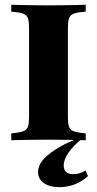

<svg xmlns="http://www.w3.org/2000/svg" viewBox="-20 -591 409 809"><path d="M172.6 -2.4Q147.6 -2.4 120.6 -2Q93.5 -1.6 69 -1.2Q44.4 -0.8 27.4 0V-29L50 -31.5Q71.8 -34.7 83.1 -40.3Q94.4 -46 98.4 -59.3Q102.4 -72.6 102.4 -98.4V-472.6Q102.4 -498.4 98.4 -511.7Q94.4 -525 83.1 -531Q71.8 -537.1 50 -539.5L27.4 -541.9V-571Q44.4 -570.2 69 -569.8Q93.5 -569.4 120.6 -569Q147.6 -568.5 172.6 -568.5H184.7H196Q221.8 -568.5 248.4 -569Q275 -569.4 299.6 -569.8Q324.2 -570.2 341.1 -571V-541.9L318.5 -539.5Q296.8 -537.1 285.5 -531Q274.2 -525 270.2 -511.7Q266.1 -498.4 266.1 -472.6V-98.4Q266.1 -72.6 270.2 -59.3Q274.2 -46 285.5 -40.3Q296.8 -34.7 318.5 -31.5L341.1 -29V0Q324.2 -0.8 299.6 -1.2Q275 -1.6 248.4 -2Q221.8 -2.4 196 -2.4H184.7ZM230.6 197.6Q188.7 197.6 164.5 180.2Q140.3 162.9 140.3 133.1Q140.3 108.9 158.5 85.9Q176.6 62.9 212.9 39.5Q249.2 16.1 305.6 -7.3H326.6Q288.7 22.6 268.5 52.4Q248.4 82.3 248.4 105.6Q248.4 142.7 287.9 142.7Q316.1 142.7 340.3 127.4L350.8 150.8Q326.6 173.4 295.6 185.5Q264.5 197.6 230.6 197.6Z"/></svg>

Font: Playfair 5pt SemiExpanded Light Black
Style: Regular
Weight: 900
Version: Version 2.203